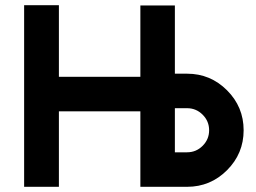

<svg xmlns="http://www.w3.org/2000/svg" viewBox="-20 -720 987 740"><path d="M73 0H207V-291H521V0H701Q791 0 855 -64Q919 -128 919 -218Q919 -308 855 -372Q791 -436 701 -436H654V-699H521V-424H207V-700H73ZM654 -303H701Q736 -303 761 -278Q786 -253 786 -218Q786 -183 761 -158Q736 -133 701 -133H654Z"/></svg>

Font: Unageo
Style: Bold
Weight: 700
Designer: Richard Sepsi
Foundry: Richard Sepsi
Version: Version 2.000